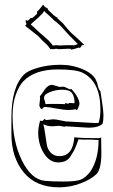

<svg xmlns="http://www.w3.org/2000/svg" viewBox="-20 -791 484 824"><path d="M94 -687 91 -694 90 -705 100 -702Q101 -705 106 -707V-709L109 -711Q110 -714 116 -714H119Q126 -719 139 -732V-737Q139 -745 145 -746L165 -771L173 -761Q176 -761 187 -752L185 -750Q198 -738 203 -733L212 -724H214L219 -719L227 -715L226 -713L251 -690Q261 -678 267 -670.5Q273 -663 280 -656L289 -647Q292 -644 301.5 -636Q311 -628 317 -622L342 -598L331 -597Q331 -596 329.5 -594Q328 -592 329 -591L322 -585L318 -587Q294 -579 290 -579L286 -578L284 -581L277 -582L235 -580H229Q226 -581 221 -582L211 -580H198Q196 -580 194 -583Q192 -586 189.5 -589Q187 -592 185 -595L177 -603Q164 -614 143 -637L92 -677L88 -682ZM243 -596 266 -597H293L297 -596L303 -598Q304 -599 314 -602L306 -610Q280 -635 240 -680L218 -700V-698L191 -724Q173 -739 170 -744Q161 -730 145 -716Q129 -702 120 -694L112 -686Q124 -676 148 -653L189 -617L202 -602L206 -596H208Q218 -596 219 -597H222Q229 -596 234 -596ZM257 -247 235 -251 204 -249Q183 -249 166 -258Q170 -244 174 -215.5Q178 -187 181 -169Q184 -151 197.5 -136Q211 -121 235 -121Q293 -121 299 -202Q327 -198 401 -198Q410 -198 414 -202L415 -135Q415 -69 396 -46Q373 -22 327 -4.5Q281 13 234 13Q134 13 81.5 -51.5Q29 -116 29 -215V-286Q29 -418 84 -472Q100 -488 144 -500.5Q188 -513 240 -513Q292 -513 338 -492.5Q384 -472 394 -442Q397 -437 399 -427Q404 -404 411 -400Q424 -319 424 -295.5Q424 -272 420 -260Q403 -243 360 -243L262 -249ZM152 -273 160 -272Q166 -272 170 -281Q175 -276 181 -276L208 -279Q219 -279 239 -274.5Q259 -270 262 -270L388 -263Q401 -263 403 -264Q411 -286 411 -321Q411 -440 336 -478Q309 -493 228 -493Q129 -493 80 -442Q61 -422 47.5 -384Q34 -346 34 -294Q34 -184 74 -102.5Q114 -21 172 -15Q199 -12 251 -12Q303 -12 324 -19Q345 -26 368 -55Q403 -108 403 -190Q377 -192 369 -192H333Q324 -192 317 -193Q304 -156 297.5 -144.5Q291 -133 282 -119Q266 -94 229.5 -94Q193 -94 168.5 -133Q144 -172 144 -222Q144 -243 152 -273ZM236 -418 251 -419Q257 -419 267 -413.5Q277 -408 281.5 -408Q286 -408 287 -409Q321 -370 321 -345Q321 -340 316 -329Q311 -318 309.5 -318Q308 -318 303 -323Q296 -319 275.5 -319Q255 -319 220.5 -325.5Q186 -332 174.5 -332Q163 -332 161 -321Q160 -322 156 -325Q149 -331 149 -340L152 -368Q152 -377 151 -378Q157 -384 162 -392L173 -408Q187 -427 204 -427ZM280 -349 300 -348Q300 -377 289 -391.5Q278 -406 249 -406Q220 -406 194.5 -396Q169 -386 169 -371Q169 -367 172 -358.5Q175 -350 175 -344Q176 -345 212 -345Q248 -345 259 -344Q260 -345 260 -346Q259 -346 259 -347V-349Q272 -346 273 -345Q273 -349 280 -349Z"/></svg>

Font: Londrina Sketch
Style: Regular
Weight: 400
Designer: Marcelo Magalhaes
Foundry: Marcelo Magalhaes
Version: Version 1.001 2011